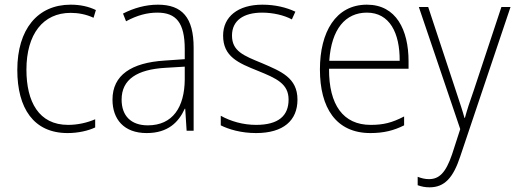

<svg xmlns="http://www.w3.org/2000/svg" viewBox="-20 -559 2206 821"><path d="M269 10C315 10 357 0 387 -14V-49C352 -34 312 -25 271 -25C146 -25 93 -124 93 -261C93 -413 164 -504 282 -504C314 -504 348 -498 380 -483L390 -516C359 -531 324 -539 282 -539C141 -539 54 -434 54 -260C54 -96 124 10 269 10Z M655 -539C602 -539 551 -524 506 -501L519 -468C567 -494 610 -505 653 -505C733 -505 770 -462 770 -349V-306L684 -300C542 -291 461 -238 461 -133C461 -49 510 10 607 10C699 10 744 -37 770 -94H772L778 0H808V-355C808 -484 759 -539 655 -539ZM687 -269 770 -274V-219C769 -101 719 -23 612 -23C541 -23 500 -63 500 -133C500 -220 567 -262 687 -269Z M1252 -133C1252 -227 1181 -254 1100 -289C1022 -321 972 -340 972 -407C972 -471 1021 -505 1101 -505C1147 -505 1195 -494 1228 -476L1243 -509C1205 -527 1157 -539 1102 -539C997 -539 934 -487 934 -407C934 -317 998 -290 1083 -256C1162 -224 1214 -201 1214 -133C1214 -65 1172 -25 1075 -25C1020 -25 967 -40 924 -64V-23C958 -6 1011 10 1075 10C1192 10 1252 -44 1252 -133Z M1549 -539C1415 -539 1348 -421 1348 -262C1348 -99 1416 10 1564 10C1621 10 1664 -1 1708 -23V-61C1656 -34 1619 -25 1565 -25C1448 -25 1386 -110 1387 -265H1727V-297C1727 -431 1674 -539 1549 -539ZM1549 -505C1646 -505 1690 -418 1689 -299H1388C1397 -435 1457 -505 1549 -505Z M1771 -529 1948 -7 1913 101C1886 180 1858 207 1814 207C1797 207 1782 203 1766 197V233C1783 239 1798 242 1817 242C1881 242 1918 201 1948 110L2163 -529H2124L2006 -173C1989 -126 1977 -88 1968 -55H1966C1959 -82 1948 -114 1928 -175L1811 -529Z"/></svg>

Font: Noto Sans Malayalam SemiCondensed ExtraLight
Style: Regular
Weight: 200
Width: 4
Designer: Jelle Bosma - Monotype Design Team
Foundry: Monotype Imaging Inc.
Version: Version 2.104